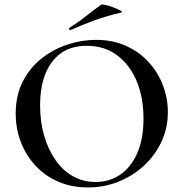

<svg xmlns="http://www.w3.org/2000/svg" viewBox="-20 -811 806 843"><path d="M366 12Q294 12 235.5 -13.5Q177 -39 135.5 -84Q94 -129 71.5 -187.5Q49 -246 49 -312Q49 -393 80.5 -454Q112 -515 164 -555.5Q216 -596 278 -616Q340 -636 401 -636Q475 -636 533.5 -609.5Q592 -583 633 -538Q674 -493 695.5 -436Q717 -379 717 -319Q717 -249 689 -189Q661 -129 612.5 -84Q564 -39 500.5 -13.5Q437 12 366 12ZM400 -12Q460 -12 507.5 -44Q555 -76 582.5 -138.5Q610 -201 610 -290Q610 -383 580 -455Q550 -527 494 -568.5Q438 -610 360 -610Q263 -610 209.5 -540.5Q156 -471 156 -348Q156 -276 174 -214.5Q192 -153 224.5 -107Q257 -61 301.5 -36.5Q346 -12 400 -12ZM290 -679Q286 -677 284 -682.5Q282 -688 285 -689Q325 -714 358 -740.5Q391 -767 424 -790Q427 -793 444.5 -789Q462 -785 480.5 -777.5Q499 -770 510 -764Q521 -758 512 -756Q445 -740 393 -721Q341 -702 290 -679Z"/></svg>

Font: Cormorant Garamond Light SemiBold
Style: Regular
Weight: 600
Version: Version 4.001